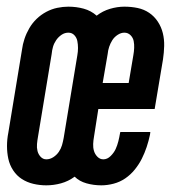

<svg xmlns="http://www.w3.org/2000/svg" viewBox="-20 -548 540 576"><path d="M119 8Q99 8 80 3.5Q61 -1 45.5 -11Q30 -21 19.5 -37Q9 -53 5 -71.5Q1 -90 1 -110Q1 -130 5 -150L46 -399Q48 -415 53.5 -431.5Q59 -448 68 -463.5Q77 -479 90 -491.5Q103 -504 119 -512.5Q135 -521 152 -524.5Q169 -528 185 -528Q209 -528 231 -522Q253 -516 270 -501Q288 -515 310 -521.5Q332 -528 353 -528Q374 -528 393 -524Q412 -520 427.5 -509.5Q443 -499 453.5 -483Q464 -467 468.5 -448.5Q473 -430 472.5 -410Q472 -390 469 -370L444 -221H275L262 -138Q260 -127 259.5 -116Q259 -105 262 -95Q265 -85 272.5 -77.5Q280 -70 290 -70Q302 -70 312 -80Q322 -90 327 -101Q332 -112 335 -124Q338 -136 340 -148L341 -152H431L430 -144Q426 -125 420 -107Q414 -89 405.5 -72Q397 -55 384.5 -39.5Q372 -24 356 -13Q340 -2 321 3Q302 8 284 8Q261 8 239.5 2Q218 -4 204 -18Q185 -4 163 2Q141 8 119 8ZM288 -299H366L380 -382Q382 -393 382.5 -404Q383 -415 381 -425Q379 -435 371.5 -442.5Q364 -450 353 -450Q343 -450 333 -443.5Q323 -437 317 -427.5Q311 -418 307.5 -407.5Q304 -397 303 -386ZM119 -70Q130 -70 140 -76.5Q150 -83 156.5 -92.5Q163 -102 166 -112.5Q169 -123 171 -134L212 -382Q214 -393 214 -404Q214 -415 212 -425Q210 -435 203 -442.5Q196 -450 185 -450Q174 -450 164.5 -443.5Q155 -437 148.5 -427.5Q142 -418 139 -407.5Q136 -397 135 -386L94 -138Q92 -127 91 -116Q90 -105 92.5 -95Q95 -85 102 -77.5Q109 -70 119 -70Z"/></svg>

Font: Iosevka Semibold Oblique
Style: Regular
Weight: 600
Italic angle: -9°
Monospace: yes
Designer: Belleve Invis
Foundry: Belleve Invis
Version: Version 32.5.0; ttfautohint (v1.8.4)